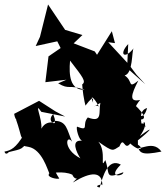

<svg xmlns="http://www.w3.org/2000/svg" viewBox="-60 -757 739 855"><path d="M187 -261 114 -308 3 -250C12 -187 75 -218 12 -223C36 -156 33 -125 46 -157C10 -97 -12 -87 -40 -82C-32 -50 3 -114 -24 -79C45 -97 32 -84 84 -154C18 -131 19 -109 67 -103C127 -92 152 0 160 16C143 31 194 43 204 38C175 -7 192 -3 156 17C160 15 223 2 262 21C282 67 318 -1 264 56C346 6 395 5 396 68C406 59 349 71 384 78C398 27 421 -55 478 -24C413 40 493 27 489 10C404 44 431 17 409 -44C383 3 416 -81 378 -126C447 -77 441 -87 472 -105C492 -155 493 -82 520 -118C566 -76 586 -98 546 -117C543 -64 614 -145 659 -82C568 -64 552 -72 554 -132C611 -177 632 -203 563 -151C614 -222 560 -227 588 -191C586 -221 543 -201 572 -197C565 -231 562 -266 595 -276C578 -212 551 -262 554 -225C609 -219 572 -263 522 -306C561 -247 515 -252 564 -312C515 -301 522 -333 556 -398C507 -359 534 -396 495 -421C533 -430 526 -529 535 -542C496 -492 467 -513 511 -561L506 -454L587 -382L548 -424L512 -472L422 -569L452 -565L438 -618L372 -513L362 -528L268 -564L307 -601L230 -624L154 -737L118 -593L99 -552L195 -573L210 -543L156 -506L142 -391L236 -402L199 -386C250 -355 245 -383 317 -357C252 -355 246 -422 252 -487C311 -411 324 -394 306 -381C312 -305 323 -286 320 -286C368 -350 350 -298 355 -298C333 -354 375 -301 381 -278C375 -302 329 -263 387 -299C378 -258 399 -208 331 -234C303 -202 340 -171 283 -193C278 -185 291 -134 306 -130C253 -137 281 -77 298 -52C218 -93 235 -162 261 -126C237 -181 238 -217 184 -219C192 -194 145 -217 177 -249C203 -180 157 -241 124 -184C130 -225 88 -311 124 -259L230 -238Z"/></svg>

Font: Hussar Lance
Style: Regular
Weight: 700
Foundry: Cannot Into Space Fonts, PlusOne Fonts
Version: Version 2.27